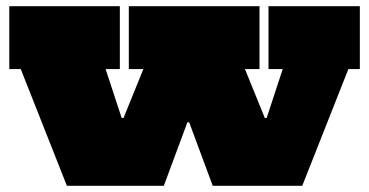

<svg xmlns="http://www.w3.org/2000/svg" viewBox="-20 -600 1192 620"><path d="M847 -580H1142V-377H1105L956 0H667L527 -377L634 -205H542L649 -377L509 0H196L47 -377H10V-580H367V-377H321L445 0L330 -219H423L290 0L443 -377H396V-580H818V-377H771L924 0L793 -219H886L769 0L893 -377H847Z"/></svg>

Font: Hepta Slab ExtraLight Black
Style: Regular
Weight: 900
Version: Version 1.102